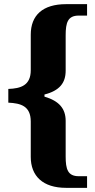

<svg xmlns="http://www.w3.org/2000/svg" viewBox="-20 -780 459 924"><path d="M298 124H399V68H359C306 68 296 34 296 -27V-198C296 -257 265 -294 194 -315V-325C267 -344 296 -381 296 -440V-610C296 -671 306 -705 359 -705H399V-760H298C186 -760 128 -707 128 -613V-442C128 -369 80 -354 20 -352V-286C80 -283 128 -270 128 -195V-25C128 67 186 124 298 124Z"/></svg>

Font: Noto Serif Tamil SemiCondensed ExtraBold
Style: Regular
Weight: 800
Width: 4
Designer: Indian Type Foundry, Tom Grace, and the Monotype Design Team
Foundry: Monotype Imaging Inc.
Version: Version 2.004